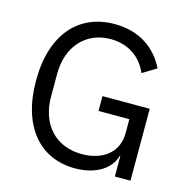

<svg xmlns="http://www.w3.org/2000/svg" viewBox="-106 -812 907 926"><g transform="rotate(15 347.5 -349.0)"><path d="M545 0H623V-359H387V-285H541V-216C541 -113 460 -63 363 -63C230 -63 148 -155 148 -293V-406C148 -544 232 -635 355 -635C443 -635 508 -589 540 -515L609 -557C564 -648 480 -710 355 -710C176 -710 58 -581 58 -349C58 -115 177 12 348 12C454 12 525 -37 542 -102H545Z"/></g></svg>

Font: IBM Plex Thai Looped
Style: Regular
Weight: 400
Designer: Mike Abbink, Paul van der Laan, Pieter van Rosmalen, Ben Mitchell, Mark Frömberg
Foundry: Bold Monday
Version: Version 1.0